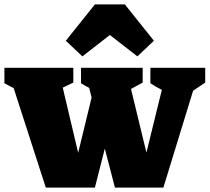

<svg xmlns="http://www.w3.org/2000/svg" viewBox="-45 -852 952 872"><path d="M163 0 17 -452Q-4 -462 -25 -474V-544H288V-477L240 -454L310 -158L371 -409L360 -453Q340 -463 323 -474V-544H603V-477L550 -448L620 -159L690 -444Q663 -457 638 -474V-544H887V-477L832 -440L697 0H477L431 -177L386 0ZM522 -832 654 -667 579 -596 454 -693 329 -596 254 -667 386 -832Z"/></svg>

Font: Piazzolla SC Black
Style: Regular
Weight: 900
Designer: Juan Pablo del Peral
Foundry: Huerta Tipografica
Version: Version 1.330